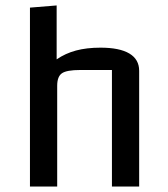

<svg xmlns="http://www.w3.org/2000/svg" viewBox="-20 -685 616 705"><path d="M90 0V-657L188 -665V-467Q220 -489 259 -499.5Q298 -510 349 -510Q419 -510 455 -488.5Q491 -467 491 -425V0H391V-428H275Q225 -428 207.5 -416Q190 -404 190 -370V0Z"/></svg>

Font: Changa ExtraLight
Style: Regular
Weight: 400
Version: Version 3.002; ttfautohint (v1.8.2)